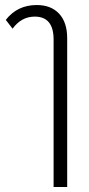

<svg xmlns="http://www.w3.org/2000/svg" viewBox="-20 -531 354 763"><path d="M193 212V-374Q193 -465 118 -465Q65 -465 30 -417L3 -452Q49 -511 126 -511Q183 -511 215 -476.5Q247 -442 247 -379V212Z"/></svg>

Font: Noto Sans Thai Looped UI Narrow Light
Style: Regular
Weight: 300
Width: 4
Designer: Cadson Demak Team
Foundry: Cadson Demak Co., Ltd.
Version: Version 1.000